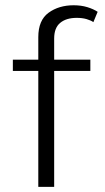

<svg xmlns="http://www.w3.org/2000/svg" viewBox="-20 -724 405 744"><path d="M29.8 -449.2V-492.7H128.4V-580.1Q128.4 -645.5 168.2 -674.6Q208 -703.6 265.6 -703.6Q294.4 -703.6 318.4 -696.3Q342.3 -689 358.4 -678.2L341.8 -638.2Q332.5 -645 315.7 -649.9Q298.8 -654.8 277.3 -654.8Q236.8 -654.8 213.4 -635.5Q189.9 -616.2 189.9 -574.7V-492.7H330.1V-449.2H189.9V0H128.4V-449.2Z"/></svg>

Font: Estedad-FD Light
Style: Regular
Weight: 300
Designer: Amin Abedi
Version: Version 7.3